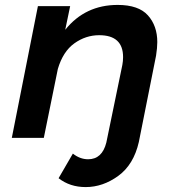

<svg xmlns="http://www.w3.org/2000/svg" viewBox="-20 -560 706 780"><path d="M328 200Q264 200 218 164L276 64Q305 87 338 87Q395 87 412 19L477 -296Q480 -312 480 -328Q480 -417 383 -417Q328.5 -417 282.2 -384Q236 -351 215 -280L158 0H28L134 -535H265L245 -439Q326 -540 458 -540Q543 -540 581 -497.5Q619 -455 619 -389Q619 -366 614 -334L544 17Q523 109 460.5 154.5Q398 200 328 200Z"/></svg>

Font: Argentum Sans Medium
Style: Italic
Weight: 500
Italic angle: -11°
Designer: Julieta Ulanovsky (font), Cristiano Sobral (main changes and remaster)
Foundry: Julieta Ulanovsky (font), Cristiano Sobral (main changes and remaster)
Version: Version 2.007;June 15, 2022;FontCreator 14.0.0.2814 64-bit; 